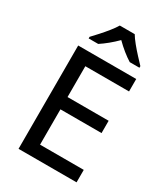

<svg xmlns="http://www.w3.org/2000/svg" viewBox="-226 -1045 1008 1149"><g transform="rotate(30 278.5 -471.0)"><path d="M497 0H96V-714H497V-628H195V-415H479V-330H195V-86H497ZM355 -942Q368 -920 390.5 -892.5Q413 -865 437.5 -838.5Q462 -812 480 -793V-782H413Q387 -798 358.5 -821Q330 -844 303 -871Q276 -844 248.5 -821.5Q221 -799 195 -782H129V-793Q148 -813 171.5 -839Q195 -865 217 -892.5Q239 -920 252 -942Z"/></g></svg>

Font: Noto Sans Sundanese Medium
Style: Regular
Weight: 500
Version: Version 2.003